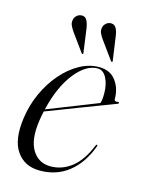

<svg xmlns="http://www.w3.org/2000/svg" viewBox="-99 -675 560 743"><g transform="rotate(15 181.0 -303.0)"><path d="M323 -139Q297.5 -69.5 249.2 -30.8Q201 8 133 8Q72 8 40.2 -37.8Q8.5 -83.5 21 -172Q28.5 -226 50.5 -274.2Q72.5 -322.5 104.8 -359.5Q137 -396.5 175 -417.5Q213 -438.5 252.5 -438.5Q297 -438.5 320 -407.5Q343 -376.5 342.5 -335Q342.5 -324 356 -327Q361 -328 362 -325Q363 -322 358.5 -320Q354.5 -318.5 333 -310.2Q311.5 -302 279.8 -290Q248 -278 212.8 -264.5Q177.5 -251 144.8 -238.2Q112 -225.5 89.5 -217Q85 -197.5 82 -177Q71 -100 96 -59.2Q121 -18.5 169 -18.5Q215 -18.5 253.2 -48.2Q291.5 -78 317 -141Q319 -146 322 -146Q325.5 -145.5 323 -139ZM248.5 -432Q202 -432 158 -376.5Q114 -321 91.5 -226Q113 -234.5 142.2 -246Q171.5 -257.5 201.2 -269.2Q231 -281 255.8 -290.8Q280.5 -300.5 293 -305.5Q297.5 -318.5 297.5 -344Q297.5 -381.5 284 -406.8Q270.5 -432 248.5 -432ZM166.5 -567.5 179 -476.5Q180 -472.5 178.5 -471Q175.5 -469.5 173 -472.5L120.5 -545Q112.5 -556.5 107.8 -567.5Q103 -578.5 107 -592.5Q109.5 -601 118 -607.8Q126.5 -614.5 138.5 -614Q151 -613 157.2 -600.8Q163.5 -588.5 166.5 -567.5ZM283.5 -567.5 296.5 -476.5Q297.5 -472.5 295.5 -471Q293 -469.5 290.5 -472.5L238 -545Q229.5 -556.5 224.8 -567.5Q220 -578.5 224 -592.5Q226.5 -601 235 -607.8Q243.5 -614.5 255.5 -614Q268 -613 274.5 -600.8Q281 -588.5 283.5 -567.5Z"/></g></svg>

Font: Fraunces 144pt Light
Style: Italic
Weight: 300
Italic angle: -16°
Version: Version 1.000;[0bf87f6ff]